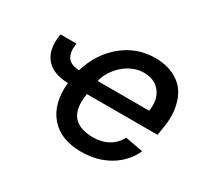

<svg xmlns="http://www.w3.org/2000/svg" viewBox="-119 -728 979 914"><g transform="rotate(30 371.0 -271.0)"><path d="M49.4 -424H137.1Q129.3 -374.6 146.7 -348.4Q164.1 -322.1 211.3 -320.3Q242.9 -425.8 320.1 -489.2Q397.4 -552.6 498.6 -552.6Q536.9 -552.6 569.8 -543Q602.6 -533.4 630.7 -512.8Q658.7 -492.2 675.6 -460Q692.5 -427.9 698.9 -382.6Q705.3 -337.4 694.6 -278.4L688.6 -240.8H300.1Q286.6 -154.8 319.8 -115.8Q353 -76.7 427.9 -76.7Q474.8 -76.7 510.3 -96.4Q545.8 -116.1 566.8 -154.5L664.1 -136.4Q634.2 -68.9 567.5 -28.9Q500.7 11 412.3 11Q299.4 11 241.8 -57Q184.3 -125 195.7 -240.8Q109.4 -243.3 72.3 -291.2Q35.2 -339.1 49.4 -424ZM313.6 -320.3H596.6Q607.2 -383.5 576.7 -424.2Q546.2 -464.8 484.7 -464.8Q454.5 -464.8 425.4 -452.2Q396.3 -439.6 373.9 -419.2Q351.6 -398.8 335.4 -372.9Q319.2 -346.9 313.6 -320.3Z"/></g></svg>

Font: Karasuma Gothic
Style: Medium Italic
Weight: 500
Italic angle: 9.39998°
Designer: Rasmus Andersson / Ryoko Nishizuka
Foundry: Genbu
Version: Version 1.00